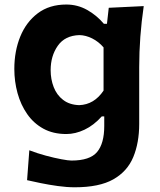

<svg xmlns="http://www.w3.org/2000/svg" viewBox="-20 -585 692 831"><path d="M303.7 225.6Q269.5 225.6 230.5 220.2Q191.4 214.8 156 207.5Q120.6 200.2 97.2 194.8L106.9 65.4Q141.1 78.6 178.2 88.6Q215.3 98.6 245.6 104.2Q275.9 109.9 289.1 109.9Q369.1 109.9 400.1 73Q431.2 36.1 431.2 -39.6V-81.1H420.4Q385.7 -42.5 345.9 -23.7Q306.2 -4.9 267.1 -4.9Q210 -4.9 167.7 -28.1Q125.5 -51.3 97.7 -91.3Q69.8 -131.3 55.9 -181.9Q42 -232.4 42 -286.6Q42 -363.3 67.6 -426.5Q93.3 -489.7 143.6 -527.6Q193.8 -565.4 267.1 -565.4Q315.4 -565.4 356.9 -542.2Q398.4 -519 429.7 -481.9H442.9L450.7 -551.3L602.1 -558.6Q582.5 -425.3 582.5 -294.4V-48.8Q582.5 32.7 556.9 94.7Q531.2 156.7 470.5 191.2Q409.7 225.6 303.7 225.6ZM322.8 -129.9Q387.7 -132.3 428.2 -192.9V-379.9Q406.7 -404.8 378.9 -418.7Q351.1 -432.6 323.7 -433.1Q261.2 -431.2 230.2 -387Q199.2 -342.8 199.2 -281.2Q199.2 -242.2 212.4 -208Q225.6 -173.8 253.2 -152.6Q280.8 -131.3 322.8 -129.9Z"/></svg>

Font: Pinar-DS3-FD Bold
Style: Regular
Weight: 700
Designer: Amin Abedi
Version: Version 3.000